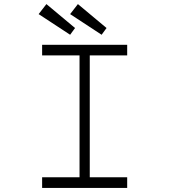

<svg xmlns="http://www.w3.org/2000/svg" viewBox="-20 -919 828 939"><path d="M186 0V-52H369V-648H186V-700H602V-648H419V-52H602V0ZM477 -749 323 -850 361 -899 501 -782ZM323 -749 169 -850 207 -899 347 -782Z"/></svg>

Font: Lexend Zetta ExtraLight
Style: Regular
Weight: 250
Version: Version 1.007